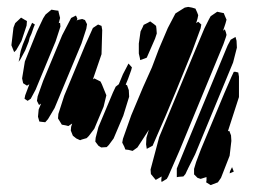

<svg xmlns="http://www.w3.org/2000/svg" viewBox="-20 -545 752 556"><path d="M536 -395 490 -282 459 -208 425 -130 422 -123 405 -114 403 -127 404 -146 411 -169 393 -141 378 -118 364 -108 352 -111 343 -112 340 -120 334 -132 336 -143 360 -211 394 -292 420 -350 440 -403 466 -464 488 -506 515 -523 525 -525 536 -523 546 -520 551 -509 554 -501 552 -491 548 -478 554 -482 563 -474 561 -463ZM141 -425 83 -285 69 -259 60 -253 51 -259 53 -269 65 -301 58 -297 47 -304 44 -318 52 -367 87 -454 105 -492 112 -503 129 -517 141 -515 149 -514 150 -509 154 -493 151 -481 150 -478 154 -479 155 -468ZM627 -417 499 -107 467 -34 463 -27 453 -21 448 -18 447 -23 448 -34 438 -28 431 -24 426 -30 417 -41 416 -54 441 -148 541 -389 572 -463 585 -489 590 -498 609 -511 623 -508 628 -507 630 -502 636 -488 633 -477 626 -456 631 -460 634 -452 636 -444 634 -437ZM216 -419 138 -232 119 -200 111 -191 102 -192 94 -193 90 -207 92 -228 99 -245 93 -241 87 -253 89 -266 105 -311 160 -443 186 -493 200 -500 204 -491 202 -483 204 -487 218 -490 226 -487 232 -475 230 -462ZM42 -426 27 -400 21 -394 19 -399 13 -414 19 -465 24 -478 41 -494 51 -488 58 -484 57 -471ZM429 -433 405 -378 392 -373 386 -371 385 -377 382 -390V-419L387 -454L393 -466L396 -473L408 -479L415 -483L426 -475L432 -470L433 -462L434 -448ZM53 -399 39 -373 34 -366 35 -371 38 -384 37 -383 40 -398 46 -416 63 -457 73 -479 81 -474 78 -467 71 -447 66 -436 63 -424ZM280 -236 253 -172 237 -151 231 -145 217 -141 212 -139 201 -144 191 -152 185 -167 186 -178 189 -187 187 -186 178 -180 170 -182 159 -184 156 -189 148 -202 149 -215 166 -268 227 -415 249 -464 264 -474 274 -470 276 -458 274 -388 249 -315 253 -318 261 -314 271 -309 275 -301 288 -269ZM655 -364 545 -98 524 -56V-55L523 -54L517 -41L511 -34L498 -33L492 -32V-38V-57L521 -128L622 -372L639 -413L648 -430L662 -438L665 -427L666 -407ZM337 -210 309 -144 295 -125 289 -119 273 -118 265 -123 256 -135 257 -146 265 -177 307 -277 315 -294 324 -301 336 -330 348 -353 352 -361 362 -350 360 -342 351 -317 344 -300 348 -298 353 -284 354 -265ZM645 -94 620 -30 611 -17 590 -9 577 -17 578 -23V-32H577L561 -27L552 -30L542 -40V-56L548 -76L562 -113L630 -276L650 -322L657 -337H662L670 -335L672 -323V-264L640 -165L644 -166L649 -153L650 -137ZM652 -61 657 -48 645 -43 646 -49Z"/></svg>

Font: Rubik Marker Hatch
Style: Regular
Weight: 400
Designer: Hubert and Fischer, NaN
Foundry: Hubert & Fischer, NaN
Version: Version 2.200